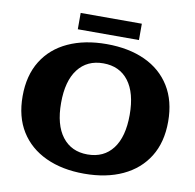

<svg xmlns="http://www.w3.org/2000/svg" viewBox="-91 -933 1060 1042"><g transform="rotate(10 439.0 -412.0)"><path d="M270 -750V-840H607V-750ZM439 16Q318 16 227.5 -26Q137 -68 87.5 -147.5Q38 -227 38 -341Q38 -455 87.5 -535Q137 -615 227.5 -656.5Q318 -698 439 -698Q561 -698 651 -656.5Q741 -615 790.5 -535Q840 -455 840 -341Q840 -227 790.5 -147.5Q741 -68 651 -26Q561 16 439 16ZM439 -90Q529 -90 578.5 -155Q628 -220 628 -341Q628 -462 578.5 -527Q529 -592 439 -592Q350 -592 300 -527Q250 -462 250 -341Q250 -220 300 -155Q350 -90 439 -90Z"/></g></svg>

Font: Montagu Slab 16pt
Style: Bold
Weight: 700
Designer: Florian Karsten
Foundry: Florian Karsten
Version: Version 1.000; ttfautohint (v1.8.3)